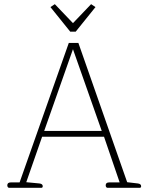

<svg xmlns="http://www.w3.org/2000/svg" viewBox="-20 -901 712 921"><path d="M222 -867 243 -881 330 -790 417 -881 438 -867 343 -749H317ZM15 -12Q15 -26 32 -26H74L310 -695H356L590 -27L641 -21Q657 -19 657 -8Q657 0 650 0H496Q492 0 489.5 -3.5Q487 -7 487 -12Q487 -26 504 -26H554L479 -245H182L106 -27L169 -21Q185 -19 185 -8Q185 0 178 0H24Q20 0 17.5 -3.5Q15 -7 15 -12ZM468 -273 330 -665 192 -273Z"/></svg>

Font: Maitree ExtraLight
Style: Regular
Weight: 275
Designer: CadsonDemak Team
Foundry: CadsonDemak
Version: Version 1.003